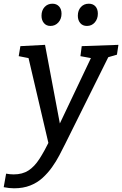

<svg xmlns="http://www.w3.org/2000/svg" viewBox="-74 -776 659 1036"><path d="M2 240Q-24 240 -54 234L-41 161Q-30 163 -20 164Q-10 165 0 165Q47 165 79.5 144Q112 123 139 81Q166 39 197 -24L191 12L78 -471L88 -461L27 -473L36 -527L169 -534L257 -67L231 -72L421 -472L425 -461L360 -473L367 -527L565 -534L557 -481L495 -463L513 -473L278 0Q263 30 246 62.5Q229 95 206.5 126.5Q184 158 155.5 184Q127 210 89 225Q51 240 2 240ZM395 -636Q372 -636 359 -651.5Q346 -667 346 -691Q346 -720 362.5 -738Q379 -756 405 -756Q428 -756 441 -741.5Q454 -727 454 -702Q454 -674 437.5 -655Q421 -636 395 -636ZM198 -636Q176 -636 163 -651.5Q150 -667 150 -691Q150 -720 166.5 -738Q183 -756 209 -756Q231 -756 244.5 -741.5Q258 -727 258 -702Q258 -674 241 -655Q224 -636 198 -636Z"/></svg>

Font: Bitter Thin Medium
Style: Italic
Weight: 500
Italic angle: -9°
Version: Version 3.021